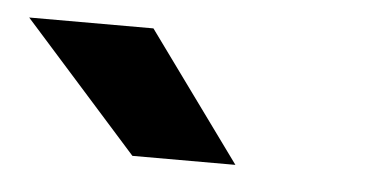

<svg xmlns="http://www.w3.org/2000/svg" viewBox="-65 -820 445 234"><g transform="rotate(5 157.5 -703.5)"><path d="M-37 -782H115L229 -625H103Z"/></g></svg>

Font: AmikoBold
Style: Bold
Weight: 700
Designer: Pablo Impallari, Rodrigo Fuenzalida, Andres Torresi
Foundry: Impallari Type
Version: Version 1.000; ttfautohint (v1.3)